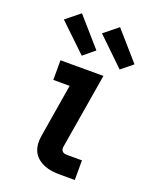

<svg xmlns="http://www.w3.org/2000/svg" viewBox="-144 -848 737 928"><g transform="rotate(20 225.0 -384.5)"><path d="M282 0Q261 0 240 -2.5Q219 -5 199.5 -13Q180 -21 164.5 -34Q149 -47 140.5 -65Q132 -83 130.5 -104Q129 -125 133 -147L178 -419H94V-520H315L250 -130Q249 -124 251 -117.5Q253 -111 258 -107Q263 -103 269 -102Q275 -101 282 -101H357V0ZM378 -576 238 -711 310 -769 437 -624ZM183 -576 42 -711 114 -769 241 -624Z"/></g></svg>

Font: Iosevka Etoile
Style: Bold Italic
Weight: 700
Italic angle: -9°
Designer: Belleve Invis
Foundry: Belleve Invis
Version: Version 28.1.0; ttfautohint (v1.8.4)